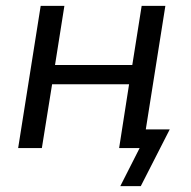

<svg xmlns="http://www.w3.org/2000/svg" viewBox="-20 -506 651 656"><path d="M391 130 457 0H391L402 -64H560L461 130ZM42 0 119 -486H200L168 -284H432L464 -486H545L468 0H387L421 -218H158L123 0Z"/></svg>

Font: Nunito Sans 12pt
Style: Italic
Weight: 400
Italic angle: -9°
Designer: Vernon Adams
Foundry: Vernon Adams
Version: Version 3.101;gftools[0.9.27]